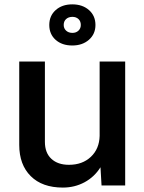

<svg xmlns="http://www.w3.org/2000/svg" viewBox="-20 -847 660 877"><path d="M310.1 -639.2Q263.2 -639.2 234.1 -665Q205.1 -690.9 205.1 -732.9Q205.1 -774.9 234.4 -801Q263.7 -827.1 310.1 -827.1Q356.9 -827.1 386.5 -801Q416 -774.9 416 -732.9Q416 -691.4 386.2 -665.3Q356.4 -639.2 310.1 -639.2ZM311 -696.8Q327.6 -696.8 338.4 -707Q349.1 -717.3 349.1 -732.9Q349.1 -750 338.4 -760Q327.6 -770 311 -770Q293 -770 282 -760Q271 -750 271 -732.9Q271 -717.3 282 -707Q293 -696.8 311 -696.8ZM267.1 9.8Q172.9 9.8 120.4 -42.5Q67.9 -94.7 67.9 -185.1V-565.9H185.1V-199.2Q185.1 -148.9 214.6 -121.6Q244.1 -94.2 294.9 -94.2Q356.4 -94.2 395 -130.6Q433.6 -167 435.1 -226.1V-565.9H551.8V0H443.8L439 -83Q411.1 -38.6 366 -14.4Q320.8 9.8 267.1 9.8Z"/></svg>

Font: BDO Grotesk Medium
Style: Regular
Weight: 500
Designer: Deni Anggara
Foundry: Lokal Container
Version: Version 2.000